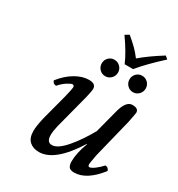

<svg xmlns="http://www.w3.org/2000/svg" viewBox="-179 -859 909 983"><g transform="rotate(30 275.5 -367.0)"><path d="M391.1 -148.9 389.2 -149.9Q290 8.8 196.8 8.8Q161.6 8.8 140.4 -10.7Q119.1 -30.3 119.1 -71.8Q119.1 -99.1 130.9 -150.9L171.9 -306.2Q184.1 -356 184.1 -365.2Q184.1 -377.9 173.8 -377.9Q164.6 -377.9 143.3 -364Q122.1 -350.1 104 -329.1Q85.9 -329.1 80.1 -347.2Q114.3 -391.1 155.8 -415.5Q197.3 -439.9 235.8 -439.9Q276.9 -439.9 276.9 -409.2Q276.9 -398.4 267.1 -356.9L213.9 -152.8Q206.1 -119.6 206.1 -97.2Q206.1 -55.2 236.8 -55.2Q270 -55.2 315.2 -107.4Q360.4 -159.7 400.9 -232.9L435.1 -363.8Q453.6 -439.9 492.2 -439.9Q528.8 -439.9 528.8 -415Q528.8 -409.2 517.1 -352.1L460.9 -125Q451.2 -73.2 451.2 -66.9Q451.2 -53.2 460 -53.2Q469.2 -53.2 488.8 -67.1Q508.3 -81.1 526.9 -102.1Q544.4 -102.1 550.8 -83Q478.5 9.8 405.8 9.8Q382.8 9.8 374.5 -1.2Q366.2 -12.2 366.2 -34.2Q366.2 -82.5 391.1 -148.9ZM427 -511.5Q413.1 -525.9 413.1 -545.9Q413.1 -565.9 427 -580.1Q440.9 -594.2 460.9 -594.2Q481 -594.2 494.9 -580.1Q508.8 -565.9 508.8 -545.9Q508.8 -525.9 494.9 -511.5Q481 -497.1 460.9 -497.1Q440.9 -497.1 427 -511.5ZM262.9 -511.5Q249 -525.9 249 -545.9Q249 -565.9 262.9 -580.1Q276.9 -594.2 296.9 -594.2Q316.9 -594.2 331.1 -580.1Q345.2 -565.9 345.2 -545.9Q345.2 -525.9 331.1 -511.5Q316.9 -497.1 296.9 -497.1Q276.9 -497.1 262.9 -511.5ZM402.8 -600.1H353Q329.6 -655.8 276.9 -730L299.8 -744.1Q330.1 -718.8 349.9 -699.2Q369.6 -679.7 388.2 -654.8Q439.5 -698.2 513.2 -744.1L529.8 -730Q451.7 -659.2 402.8 -600.1Z"/></g></svg>

Font: Common Serif News
Style: Italic
Weight: 450
Italic angle: -12°
Designer: Philipp H. Poll, Khaled Hosny
Foundry: Stefan Peev, Context Ltd.
Version: Version 1.026